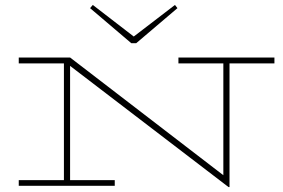

<svg xmlns="http://www.w3.org/2000/svg" viewBox="-20 -753 1147 778"><path d="M1092 -520V-496H910V5H906L264 -486V-23H445V0H56V-23H239V-496H56V-520H264L885 -43V-496H703V-520ZM689 -733 699 -720 532 -578H512L345 -720L356 -733L522 -605Z"/></svg>

Font: Padyakke Expanded One
Style: Regular
Weight: 400
Designer: James Puckett
Foundry: Dunwich Type Founders
Version: Version 1.500; ttfautohint (v1.8.4.7-5d5b)